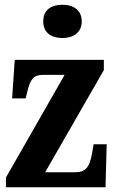

<svg xmlns="http://www.w3.org/2000/svg" viewBox="-20 -788 482 808"><path d="M243 -628C287 -628 324 -650 324 -698C324 -747 287 -768 243 -768C196 -768 162 -747 162 -698C162 -650 196 -628 243 -628ZM5 0H424L429 -181H374L368 -146C357 -82 340 -63 293 -63H170L417 -493V-536H42L31 -374H88L95 -403C108 -457 123 -473 161 -473H252L5 -41Z"/></svg>

Font: Noto Serif Tamil ExtraCondensed ExtraBold
Style: Regular
Weight: 800
Width: 2
Designer: Indian Type Foundry, Tom Grace, and the Monotype Design Team
Foundry: Monotype Imaging Inc.
Version: Version 2.004